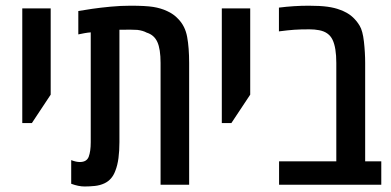

<svg xmlns="http://www.w3.org/2000/svg" viewBox="-20 -660 1397 686"><path d="M59.6 -220.2V-629.9H161.1V-321.8L93.8 -220.2Z M282.2 6.3Q260.7 6.3 234.4 -3.4V-87.9Q252 -81.1 265.1 -81.1Q290 -81.1 297.1 -100.3Q304.2 -119.6 304.2 -151.9V-544.4Q293 -543.5 282 -541.5Q271 -539.6 259.8 -537.1V-620.6Q278.3 -624 308.8 -628.4Q339.4 -632.8 375.5 -636.2Q411.6 -639.6 446.3 -639.6Q500 -639.6 527.3 -635.3Q554.7 -630.9 576.7 -620.6Q600.6 -609.9 616.7 -592.3Q641.6 -566.9 648.7 -528.1Q655.8 -489.3 655.8 -435.1V0H553.7V-435.1Q553.7 -484.9 542.2 -510Q530.8 -535.2 503.9 -543.5Q490.7 -550.8 470.7 -553.2Q462.4 -553.7 446.3 -554Q430.2 -554.2 406.7 -553.7V-151.9Q406.7 -121.1 403.3 -95.2Q399.9 -69.3 392.1 -49.8Q380.4 -17.6 353 -4.9Q337.4 2.4 318.6 4.4Q299.8 6.3 282.2 6.3Z M772.5 -220.2V-629.9H874V-321.8L806.6 -220.2Z M977.1 0V-83.5H1181.6V-435.1Q1181.6 -489.7 1168.2 -517.8Q1154.8 -545.9 1119.6 -552.2Q1104 -555.2 1085.4 -555.2Q1053.2 -555.2 1031.5 -553.7Q1009.8 -552.2 976.6 -547.9V-632.8Q1030.3 -639.6 1083 -639.6Q1123.5 -639.6 1149.9 -636Q1176.3 -632.3 1194.8 -625Q1220.7 -615.7 1237.3 -601.3Q1253.9 -586.9 1265.1 -567.9Q1275.9 -550.3 1280.3 -511.2Q1284.7 -472.2 1284.7 -435.1V-83.5H1342.3V0Z"/></svg>

Font: Open Sans Condensed SemiBold
Style: Regular
Weight: 600
Width: 3
Designer: Monotype Design Team
Foundry: Monotype Imaging Inc.
Version: Version 3.000; ttfautohint (v1.8.4)